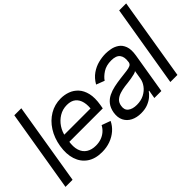

<svg xmlns="http://www.w3.org/2000/svg" viewBox="-77 -1162 1609 1609"><g transform="rotate(-45 727.5 -358.0)"><path d="M211.9 -727.5 91.8 0H7.8L128.9 -727.5Z M431.2 11.7Q351.1 11.7 298.8 -24.4Q246.6 -60.5 225.6 -124.8Q204.6 -189 218.3 -273.9Q231.9 -356.4 272 -419.2Q312 -481.9 371.6 -517.3Q431.2 -552.7 503.4 -552.7Q547.4 -552.7 587.6 -538.1Q627.9 -523.4 657.7 -491Q687.5 -458.5 700 -406Q712.4 -353.5 699.7 -277.3L693.8 -244.1H272.9L285.2 -316.4H661.1L617.7 -292Q627 -346.7 617.4 -388.4Q607.9 -430.2 579.3 -453.9Q550.8 -477.5 501.5 -477.5Q450.2 -477.5 408.9 -452.1Q367.7 -426.8 341.1 -386.5Q314.5 -346.2 306.6 -300.8L298.8 -252.9Q288.6 -190.9 302.2 -148.7Q315.9 -106.4 349.9 -85Q383.8 -63.5 433.1 -63.5Q467.3 -63.5 496.8 -73.7Q526.4 -84 549.6 -103.8Q572.8 -123.5 587.9 -151.9L666 -123.5Q646.5 -82.5 611.8 -52.2Q577.1 -22 531.2 -5.1Q485.4 11.7 431.2 11.7Z M893.1 12.7Q841.3 12.7 802.2 -7.1Q763.2 -26.9 744.4 -64.5Q725.6 -102.1 733.9 -155.3Q742.2 -202.1 765.4 -231.4Q788.6 -260.7 822.3 -277.3Q856 -293.9 894.8 -302.2Q933.6 -310.5 972.2 -315.4Q1022.9 -321.8 1054.4 -325.4Q1085.9 -329.1 1102.1 -337.2Q1118.2 -345.2 1121.6 -365.2V-368.2Q1129.9 -420.4 1107.7 -449.5Q1085.4 -478.5 1027.8 -478.5Q968.3 -478.5 928.2 -452.4Q888.2 -426.3 868.7 -396.5L795.4 -424.8Q824.2 -474.6 864.5 -502.4Q904.8 -530.3 949.2 -541.5Q993.7 -552.7 1034.7 -552.7Q1061 -552.7 1094 -546.6Q1127 -540.5 1156 -521.2Q1185.1 -502 1199.7 -463.1Q1214.4 -424.3 1203.6 -359.4L1144 0H1061L1073.7 -74.2H1068.8Q1057.6 -56.6 1034.4 -36.4Q1011.2 -16.1 976.1 -1.7Q940.9 12.7 893.1 12.7ZM917.5 -62.5Q967.3 -62.5 1004.6 -82Q1042 -101.6 1064.9 -132.6Q1087.9 -163.6 1093.3 -197.3L1106 -274.4Q1099.6 -268.1 1080.8 -262.9Q1062 -257.8 1038.3 -253.9Q1014.6 -250 992.2 -247.3Q969.7 -244.6 956.5 -243.2Q923.3 -238.8 893.6 -229.2Q863.8 -219.7 843.3 -201.2Q822.8 -182.6 817.9 -150.4Q810.1 -106.9 838.6 -84.7Q867.2 -62.5 917.5 -62.5Z M1454.6 -727.5 1334.5 0H1250.5L1371.6 -727.5Z"/></g></svg>

Font: Inter Tight
Style: Italic
Weight: 400
Italic angle: -9.39999°
Designer: Rasmus Andersson
Foundry: rsms
Version: Version 3.002